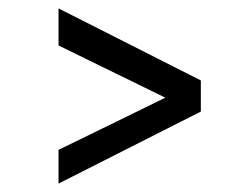

<svg xmlns="http://www.w3.org/2000/svg" viewBox="-20 -572 595 456"><path d="M119 -136V-216L430 -368L457 -352V-307ZM119 -464V-552L457 -381V-335L430 -312Z"/></svg>

Font: Roboto Serif 28pt Condensed Medium
Style: Regular
Weight: 500
Width: 3
Designer: Greg Gazdowicz
Foundry: Commercial Type
Version: Version 1.008